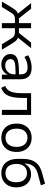

<svg xmlns="http://www.w3.org/2000/svg" viewBox="1202 -1966 775 3220"><g transform="rotate(90 1590.0 -356.5)"><path d="M7 0 109 -170Q132 -207 150.5 -229Q169 -251 191 -262Q213 -273 243 -276L222 -252L32 -490H126L289 -286H368V-490H453V-286H532L695 -490H788L599 -252L577 -276Q607 -273 628 -262.5Q649 -252 668.5 -230Q688 -208 711 -170L814 0H722L632 -148Q616 -176 600.5 -191Q585 -206 565.5 -212.5Q546 -219 517 -219H453V0H368V-219H304Q275 -219 255.5 -212.5Q236 -206 220.5 -191Q205 -176 189 -148L98 0Z M1066 9Q1015 9 974.5 -10.5Q934 -30 910.5 -64Q887 -98 887 -140Q887 -195 916.5 -227Q946 -259 1011 -272.5Q1076 -286 1183 -286H1241V-229H1186Q1126 -229 1085 -225Q1044 -221 1019 -211.5Q994 -202 983 -186Q972 -170 972 -145Q972 -104 1002 -80Q1032 -56 1081 -56Q1123 -56 1155.5 -75.5Q1188 -95 1207.5 -128Q1227 -161 1227 -202V-316Q1227 -376 1198 -403.5Q1169 -431 1108 -431Q1065 -431 1022.5 -418.5Q980 -406 935 -378L907 -440Q935 -459 969.5 -472Q1004 -485 1041 -492Q1078 -499 1113 -499Q1177 -499 1220.5 -479Q1264 -459 1287 -417Q1310 -375 1310 -309V0H1233V-111H1237Q1226 -76 1202.5 -49Q1179 -22 1144.5 -6.5Q1110 9 1066 9Z M1454 11 1422 -55Q1458 -70 1481.5 -93.5Q1505 -117 1518.5 -152.5Q1532 -188 1538 -240Q1544 -292 1544 -364V-490H1908V0H1823V-421H1623V-361Q1623 -278 1614.5 -215.5Q1606 -153 1586.5 -108.5Q1567 -64 1534 -35Q1501 -6 1454 11Z M2291 9Q2218 9 2164.5 -22.5Q2111 -54 2082 -111Q2053 -168 2053 -246Q2053 -323 2082 -379.5Q2111 -436 2164.5 -467.5Q2218 -499 2291 -499Q2364 -499 2417.5 -467.5Q2471 -436 2500 -379.5Q2529 -323 2529 -246Q2529 -168 2500 -111Q2471 -54 2417.5 -22.5Q2364 9 2291 9ZM2291 -61Q2362 -61 2403 -110Q2444 -159 2444 -246Q2444 -333 2403 -381Q2362 -429 2291 -429Q2220 -429 2179 -381Q2138 -333 2138 -246Q2138 -159 2179.5 -110Q2221 -61 2291 -61Z M2886 9Q2812 9 2758 -23Q2704 -55 2674.5 -117.5Q2645 -180 2645 -269V-344Q2645 -396 2652.5 -440.5Q2660 -485 2677 -521.5Q2694 -558 2722 -588Q2750 -618 2790.5 -639.5Q2831 -661 2886 -676L3062 -724L3089 -654L2892 -602Q2808 -580 2766 -525Q2724 -470 2724 -389V-356H2717Q2730 -397 2756 -427.5Q2782 -458 2819.5 -474Q2857 -490 2904 -490Q2952 -490 2992 -473Q3032 -456 3061.5 -423.5Q3091 -391 3107 -345.5Q3123 -300 3123 -243Q3123 -167 3093.5 -110Q3064 -53 3011 -22Q2958 9 2886 9ZM2883 -60Q2955 -60 2996 -106Q3037 -152 3037 -240Q3037 -326 2996 -373.5Q2955 -421 2884 -421Q2813 -421 2771.5 -374.5Q2730 -328 2730 -248Q2730 -155 2770.5 -107.5Q2811 -60 2883 -60Z"/></g></svg>

Font: Nunito Sans 10pt
Style: Regular
Weight: 400
Designer: Vernon Adams
Foundry: Vernon Adams
Version: Version 3.101;gftools[0.9.27]